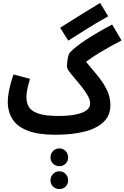

<svg xmlns="http://www.w3.org/2000/svg" viewBox="-20 -897 848 1308"><path d="M357 21Q241 21 169.5 -6.5Q98 -34 65.5 -84.5Q33 -135 33 -204Q33 -232 39 -266Q45 -300 54 -332.5Q63 -365 72 -390L184 -360Q176 -332 168 -299Q160 -266 160 -233Q160 -198 176.5 -169Q193 -140 241 -123.5Q289 -107 382 -107Q416 -107 453 -110.5Q490 -114 522 -123.5Q554 -133 574 -149.5Q594 -166 594 -191Q594 -218 576 -248.5Q558 -279 534 -309Q512 -337 489.5 -363Q467 -389 451.5 -410Q436 -431 436 -444Q436 -459 438.5 -479Q441 -499 445.5 -516Q450 -533 457 -540Q494 -579 568 -627.5Q642 -676 744 -730L808 -622Q725 -578 665.5 -542.5Q606 -507 566 -476Q609 -426 647 -379Q685 -332 708.5 -283.5Q732 -235 732 -181Q732 -109 684 -64.5Q636 -20 551.5 0.5Q467 21 357 21ZM445 -620 390 -708Q445 -743 512 -785Q579 -827 662 -877L717 -786Q635 -740 566.5 -697Q498 -654 445 -620ZM385 235Q359 235 341.5 218Q324 201 324 176Q324 150 341.5 132Q359 114 385 114Q410 114 427 132Q444 150 444 176Q444 201 427 218Q410 235 385 235ZM385 391Q359 391 341.5 374Q324 357 324 332Q324 306 341.5 288Q359 270 385 270Q410 270 427 288Q444 306 444 332Q444 357 427 374Q410 391 385 391Z"/></svg>

Font: Noto Sans Arabic ExtCond
Style: Bold
Weight: 700
Width: 2
Designer: Monotype Design Team, Nadine Chahine, Nizar Qandah and Khaled Hosny
Foundry: Monotype Imaging Inc.
Version: Version 2.012; ttfautohint (v1.8.4.7-5d5b)